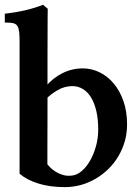

<svg xmlns="http://www.w3.org/2000/svg" viewBox="-20 -767 576 799"><path d="M0 -710Q91.3 -720.2 159.2 -747.1L178.7 -730.5Q178.2 -721.2 178.2 -693.6Q178.2 -666 178 -626.2Q177.7 -586.4 177.7 -537.4Q177.7 -488.3 177.7 -435.8Q177.7 -383.3 177.7 -330.8Q177.7 -278.3 177.5 -231.2Q177.2 -184.1 177.2 -145.8Q177.2 -107.4 177.2 -83.5Q181.6 -77.6 190.4 -68.8Q199.2 -60.1 212.2 -52Q225.1 -43.9 241.5 -39.1Q257.8 -34.2 276.9 -36.1Q298.8 -37.6 319.1 -54.4Q339.4 -71.3 354.7 -98.1Q370.1 -125 379.4 -158.7Q388.7 -192.4 388.7 -227.5Q388.7 -271 380.9 -304.7Q373 -338.4 358.9 -361.6Q344.7 -384.8 324.7 -396.7Q304.7 -408.7 280.3 -408.7Q248 -408.2 220.2 -392.1Q192.4 -376 170.4 -354V-407.2Q199.2 -441.9 239.3 -462.2Q279.3 -482.4 324.7 -482.4Q360.8 -482.4 394 -466.3Q427.2 -450.2 452.9 -419.9Q478.5 -389.6 493.7 -346.4Q508.8 -303.2 508.8 -249Q508.8 -212.4 499.3 -179Q489.7 -145.5 472.4 -116.5Q455.1 -87.4 430.9 -63.7Q406.7 -40 377.9 -23.2Q349.1 -6.3 316.7 2.7Q284.2 11.7 249.5 11.7Q187 11.7 139.2 -3.4Q91.3 -18.6 61.5 -43.9V-594.2Q61.5 -618.2 59.8 -633.5Q58.1 -648.9 53 -657.7Q47.9 -666.5 38.1 -669.7Q28.3 -672.9 12.2 -672.9H0Z"/></svg>

Font: Varendra
Style: Regular
Weight: 700
Designer: Jacob Thomas
Foundry: Bangla Type Foundry
Version: Version 1.008